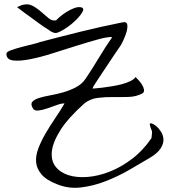

<svg xmlns="http://www.w3.org/2000/svg" viewBox="-20 -865 802 893"><path d="M246.1 -7.8Q195.3 -27.3 172.9 -54.2Q150.4 -81.1 147.9 -111.3Q145.5 -141.6 158.7 -175.8Q171.9 -210 192.4 -245.1Q212.9 -280.3 236.8 -315.4Q260.7 -350.6 280.3 -383.8Q267.6 -384.8 245.6 -377Q223.6 -369.1 201.2 -361.3Q178.7 -353.5 159.2 -351.1Q139.6 -348.6 132.8 -361.3Q121.1 -380.9 130.4 -391.6Q139.6 -402.3 161.1 -409.2Q182.6 -416 212.9 -421.4Q243.2 -426.8 273.9 -435.5Q304.7 -444.3 333 -459Q361.3 -473.6 378.9 -500Q411.1 -547.9 439.9 -596.2Q468.8 -644.5 502 -692.4Q481.4 -694.3 437 -682.1Q392.6 -669.9 337.9 -652.8Q283.2 -635.7 225.1 -617.2Q167 -598.6 119.1 -589.4Q71.3 -580.1 40.5 -584Q9.8 -587.9 9.8 -615.2Q9.8 -624 32.2 -631.8Q54.7 -639.6 82.5 -647Q110.4 -654.3 134.8 -660.2Q159.2 -666 164.1 -668.9Q260.7 -694.3 355.5 -717.8Q450.2 -741.2 547.9 -760.7Q569.3 -765.6 571.8 -751Q574.2 -736.3 568.4 -716.3Q562.5 -696.3 553.2 -676.8Q543.9 -657.2 541 -653.3Q533.2 -642.6 515.6 -616.2Q498 -589.8 478.5 -560.5Q459 -531.2 441.4 -504.9Q423.8 -478.5 418 -468.8Q416 -466.8 413.6 -460.9Q411.1 -455.1 410.2 -453.1Q411.1 -453.1 424.3 -454.1Q437.5 -455.1 457.5 -457.5Q477.5 -460 501.5 -463.9Q525.4 -467.8 547.4 -473.6Q569.3 -479.5 586.4 -487.8Q603.5 -496.1 610.4 -506.8Q614.3 -502.9 624 -492.7Q633.8 -482.4 641.1 -470.2Q648.4 -458 649.9 -446.8Q651.4 -435.5 640.6 -429.7Q612.3 -415 577.1 -414.1Q542 -413.1 505.4 -413.6Q468.8 -414.1 434.1 -409.7Q399.4 -405.3 372.1 -383.8Q295.9 -315.4 260.7 -259.3Q225.6 -203.1 221.2 -160.6Q216.8 -118.2 238.3 -90.3Q259.8 -62.5 298.3 -50.3Q336.9 -38.1 387.2 -42Q437.5 -45.9 490.7 -66.9Q543.9 -87.9 594.7 -126.5Q645.5 -165 684.6 -222.7Q686.5 -238.3 687 -245.6Q687.5 -252.9 686 -257.3Q684.6 -261.7 682.1 -267.1Q679.7 -272.5 676.8 -285.2Q674.8 -293 684.1 -291Q693.4 -289.1 705.6 -279.3Q717.8 -269.5 728.5 -252.9Q739.3 -236.3 740.2 -216.8Q741.2 -197.3 727.1 -174.8Q712.9 -152.3 676.8 -130.9Q632.8 -104.5 580.1 -74.2Q527.3 -43.9 470.7 -22Q414.1 0 356.4 6.8Q298.8 13.7 246.1 -7.8ZM83 -841.8Q110.4 -849.6 131.8 -837.9Q153.3 -826.2 171.4 -810.1Q189.5 -793.9 206.1 -780.3Q222.7 -766.6 241.2 -770.5Q246.1 -776.4 259.3 -787.6Q272.5 -798.8 289.6 -809.6Q306.6 -820.3 324.7 -827.1Q342.8 -834 357.4 -831.1Q373 -827.1 363.8 -810.1Q354.5 -793 334 -772.5Q313.5 -752 287.1 -734.4Q260.7 -716.8 243.2 -711.9H233.4Q219.7 -715.8 210.9 -722.7Q202.1 -729.5 193.4 -734.4Q189.5 -736.3 177.7 -744.6Q166 -752.9 151.4 -763.7Q136.7 -774.4 120.1 -786.6Q103.5 -798.8 89.8 -808.6Q76.2 -818.4 67.9 -825.2Q59.6 -832 59.6 -832Q62.5 -834 71.8 -837.4Q81.1 -840.8 83 -841.8Z"/></svg>

Font: Give You Glory
Style: Regular
Weight: 400
Designer: Kimberly Geswein
Foundry: Kimberly Geswein
Version: Version 1.002